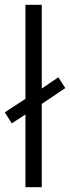

<svg xmlns="http://www.w3.org/2000/svg" viewBox="-23 -780 292 800"><path d="M83 0V-303L26 -266L-3 -312L83 -368V-760H151V-411L220 -458L249 -413L151 -347V0Z"/></svg>

Font: Noto Sans Syriac Eastern Light
Style: Regular
Weight: 300
Designer: Patrick Giasson and the Monotype Design Team
Foundry: Monotype Imaging Inc.
Version: Version 3.001